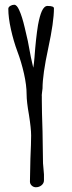

<svg xmlns="http://www.w3.org/2000/svg" viewBox="-20 -776 305 808"><path d="M106 -12 108 -109Q111 -174 111 -206Q111 -235 102 -292Q92 -348 92 -379Q92 -417 81 -466Q70 -515 53 -560Q37 -603 26 -652.5Q15 -702 15 -739Q15 -746 23 -751Q31 -756 40 -756Q51 -756 61 -733Q73 -707 84 -660Q95 -613 97 -604L110 -535L120 -491Q123 -507 125 -533Q131 -616 140 -671Q147 -709 156 -729Q166 -751 180 -751Q207 -751 207 -741Q207 -684 183 -573Q159 -462 159 -404L157 -388Q155 -373 156 -370V-354Q156 -311 159 -222L161 -89L163 -66L165 -42V-17Q165 -5 155 3.5Q145 12 131 12Q121 12 113.5 5Q106 -2 106 -12Z"/></svg>

Font: Amatic SC
Style: Bold
Weight: 700
Designer: Multiple Designers
Foundry: Vernon Adams
Version: Version 2.505